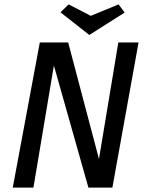

<svg xmlns="http://www.w3.org/2000/svg" viewBox="-20 -853 680 873"><path d="M290 -660 430 -130 518 -660H610L491 0H382L225 -555L132 0H38L161 -660ZM519 -833 547 -796 386 -694 255 -797 292 -833 393 -781Z"/></svg>

Font: Sansita Light Italic
Style: Regular
Weight: 300
Italic angle: -11°
Designer: Pablo Cosgaya
Foundry: Omnibus-Type
Version: Version 1.006